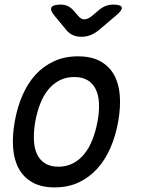

<svg xmlns="http://www.w3.org/2000/svg" viewBox="-20 -805 640 835"><path d="M218 10Q160 10 121.5 -11.5Q83 -33 62 -71Q41 -109 37 -161.5Q33 -214 44 -276Q55 -338 77.5 -390Q100 -442 134 -479.5Q168 -517 214.5 -538.5Q261 -560 319 -560Q378 -560 416.5 -538.5Q455 -517 476 -479.5Q497 -442 501 -390Q505 -338 494 -276Q483 -214 460 -161.5Q437 -109 402.5 -71Q368 -33 322 -11.5Q276 10 218 10ZM234 -80Q269 -80 297 -94.5Q325 -109 346 -134.5Q367 -160 381.5 -196.5Q396 -233 404 -276Q412 -319 410.5 -354.5Q409 -390 397 -415.5Q385 -441 362 -455.5Q339 -470 303 -470Q267 -470 239 -455.5Q211 -441 190 -415.5Q169 -390 155 -354Q141 -318 133 -275Q126 -232 127.5 -196Q129 -160 141 -134.5Q153 -109 176 -94.5Q199 -80 234 -80ZM244 -785Q261 -785 274 -779Q287 -773 297 -762L321 -735Q332 -721 347 -721Q362 -721 379 -735L410 -761Q424 -773 439.5 -779Q455 -785 472 -785Q506 -785 509.5 -773Q513 -761 484 -737L411 -675Q393 -660 374 -652.5Q355 -645 334 -645Q313 -645 296.5 -652.5Q280 -660 268 -675L216 -738Q197 -761 204 -773Q211 -785 244 -785Z"/></svg>

Font: Maple Mono NL
Style: Italic
Weight: 400
Italic angle: -10°
Monospace: yes
Designer: subframe7536
Version: Version 7.000